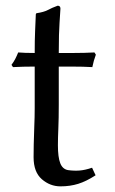

<svg xmlns="http://www.w3.org/2000/svg" viewBox="-20 -640 400 670"><path d="M101.1 -455.1Q101.1 -501.5 102.5 -532Q104 -562.5 105 -590.3L106.9 -593.8Q133.3 -597.7 147.2 -605.2Q161.1 -612.8 181.2 -620.1Q190.9 -620.1 190.9 -609.9Q189 -578.6 187.7 -559.1Q186.5 -539.6 185.8 -517.1Q185.1 -494.6 185.1 -455.1H235.4Q252.9 -455.1 274.2 -455.6Q295.4 -456.1 309.6 -457L314.5 -449.2Q306.6 -428.2 302.2 -405.8Q291.5 -406.7 268.1 -407.2Q244.6 -407.7 225.6 -407.7H185.1V-274.4Q185.1 -226.6 183.6 -192.1Q182.1 -157.7 182.1 -133.3Q182.1 -91.3 190.2 -70.6Q198.2 -49.8 217.3 -46.4Q237.8 -43.5 257.3 -44.9Q276.9 -46.4 301.3 -54.7L313.5 -28.3Q281.2 -7.3 252.9 1.5Q224.6 10.3 190.9 10.3Q154.8 10.3 126 -14.6Q97.2 -39.6 97.2 -91.3Q97.2 -106.9 97.7 -135.5Q98.1 -164.1 99.6 -197.5Q101.1 -231 101.1 -262.7V-407.7Q83 -407.7 61.3 -407.2Q39.6 -406.7 25.4 -405.8L20 -413.6Q28.3 -424.8 33.2 -434.3Q38.1 -443.8 43.5 -457Q52.7 -456.1 68.8 -455.6Q85 -455.1 101.1 -455.1Z"/></svg>

Font: Kurinto Seri
Style: Regular
Weight: 400
Designer: Kurinto was developed by Clint Goss from a range of fonts that are compatible with the SIL Open Font License Version 1.1
Foundry: Clinton F. Goss
Version: Version 2.196; July 25, 2020